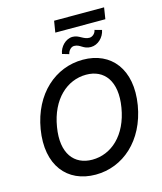

<svg xmlns="http://www.w3.org/2000/svg" viewBox="-146 -1138 1061 1254"><g transform="rotate(-15 384.0 -511.0)"><path d="M725.5 -356.5C764.6 -592.7 646 -737.2 455.3 -737.2C269.2 -737.2 110.8 -599.4 72.4 -370C33.4 -134.2 152 9.9 344.1 9.9C529.1 9.9 686.8 -127.1 725.5 -356.5ZM179.3 -356.5C208.5 -536.9 321.7 -637.1 450.6 -637.1C572.4 -637.1 647.7 -544 618.6 -370C589.1 -189.6 476.6 -90.2 347.7 -90.2C226.2 -90.2 149.9 -182.5 179.3 -356.5ZM328.1 -954.5H666.5L678.6 -1031.6H340.6ZM334.2 -808.6 380 -795.1C384.2 -817.8 403.1 -838.8 423.3 -838.8C466.3 -838.8 476.2 -803.3 529.1 -803.3C577.4 -803.3 618.6 -844.5 627.5 -892.4L579.9 -905.5C576 -881.7 555 -864.3 535.2 -864.3C493.6 -864.3 473.4 -898.8 429.3 -898.8C382.1 -898.8 341.3 -855.1 334.2 -808.6Z"/></g></svg>

Font: Magic Ui Pro Medium
Style: Italic
Weight: 500
Italic angle: -9.39999°
Designer: Stefan Endress, Andreas Faust
Version: Version 1.000;FEAKit 1.0